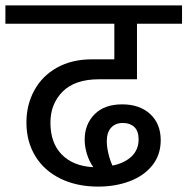

<svg xmlns="http://www.w3.org/2000/svg" viewBox="-40 -709 695 712"><path d="M147 -254Q147 -179 189 -136Q231 -93 306 -89Q290 -112 282 -139Q274 -166 274 -191Q274 -248 310.5 -285Q347 -322 413 -322Q478 -322 517 -286Q556 -250 556 -189Q556 -135 525 -96Q494 -57 441 -37Q388 -17 324 -17Q245 -17 184.5 -46.5Q124 -76 91 -130Q58 -184 58 -255Q58 -320 87 -373.5Q116 -427 171 -458Q226 -489 301 -489H384V-621H-20V-689H635V-621H468V-415H327Q238 -415 192.5 -369.5Q147 -324 147 -254ZM356 -185Q356 -166 361.5 -141.5Q367 -117 377 -95Q422 -104 448 -129Q474 -154 474 -192Q474 -223 458 -238Q442 -253 416 -253Q388 -253 372 -235.5Q356 -218 356 -185Z"/></svg>

Font: FiraGOUPP
Style: Medium
Weight: 400
Designer: bBox Type
Foundry: bBox Type GmbH
Version: Version 1.001